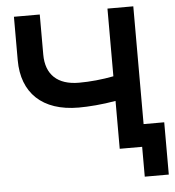

<svg xmlns="http://www.w3.org/2000/svg" viewBox="-57 -753 871 955"><g transform="rotate(-5 378.5 -275.5)"><path d="M515 0H627V149H747V-112H644V-700H515V-362C459 -351 397 -345 342 -345C236 -345 177 -399 177 -500V-700H48V-483C48 -320 148 -222 330 -222C380 -222 447 -227 515 -239Z"/></g></svg>

Font: Chess Sans SemiBold
Style: Regular
Weight: 600
Designer: Wolf Bōese
Foundry: Wolf Bōese
Version: Version 7.223;Glyphs 3.3 (3306)